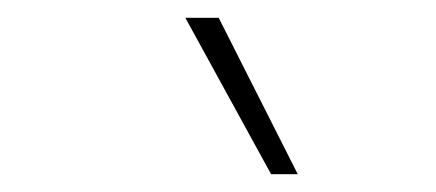

<svg xmlns="http://www.w3.org/2000/svg" viewBox="-20 -828 490 216"><path d="M285 -632 188.5 -808H226L315 -632Z"/></svg>

Font: Encode Sans SC SemiCondensed Thin
Style: Regular
Weight: 250
Width: 4
Designer: Multiple Designers
Foundry: Impallari Type
Version: Version 3.002